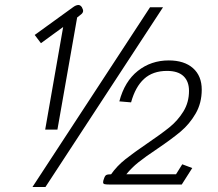

<svg xmlns="http://www.w3.org/2000/svg" viewBox="-20 -739 875 769"><path d="M233 -631 144 -566 119 -599 271 -709Q284 -719 294 -719Q302 -719 308 -710Q313 -700 313 -696Q313 -687 303 -680L289 -669L210 -220H161ZM581 -710H633L162 10H110ZM393 -9Q393 -15 396 -22Q400 -35 405.5 -38Q411 -41 425 -41Q448 -74 482 -101Q516 -128 569 -164Q625 -202 658.5 -229Q692 -256 714.5 -292.5Q737 -329 737 -375Q737 -413 715 -434Q693 -455 649 -455Q592 -455 557 -423Q522 -391 505 -329L458 -333Q479 -413 532 -455Q585 -497 656 -497Q718 -497 753 -466Q788 -435 788 -380Q788 -326 763.5 -284Q739 -242 704 -212.5Q669 -183 610 -143Q562 -111 534.5 -89Q507 -67 486 -41H685L710 -81L750 -66L708 0H417Q404 0 398.5 -1.5Q393 -3 393 -9Z"/></svg>

Font: Niramit ExtraLight
Style: Italic
Weight: 200
Italic angle: -10°
Designer: Katatrad Aksorn Co.,Ltd.
Foundry: Cadson Demak Co.,Ltd.
Version: Version 1.000; ttfautohint (v1.6)